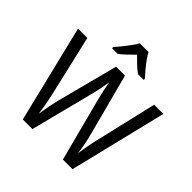

<svg xmlns="http://www.w3.org/2000/svg" viewBox="-237 -1187 1327 1327"><g transform="rotate(45 426.5 -523.0)"><path d="M843 -765 669 -51H575L454 -514Q445 -548 436.5 -588Q428 -628 424 -655Q421 -634 413.5 -594Q406 -554 395 -513L277 -51H183L9 -765H100L202 -328Q224 -230 233 -155Q239 -196 248 -242Q257 -288 268 -331L381 -765H468L583 -329Q595 -285 604 -240.5Q613 -196 618 -155Q623 -196 631.5 -240.5Q640 -285 651 -329L753 -765ZM468 -995Q479 -973 499 -945.5Q519 -918 541 -892Q563 -866 581 -846V-835H525Q501 -852 475.5 -876Q450 -900 425 -926Q399 -900 374 -876Q349 -852 326 -835H271V-846Q289 -867 310.5 -893.5Q332 -920 351.5 -946.5Q371 -973 383 -995Z"/></g></svg>

Font: Noto Sans Tamil UI SemiCondensed
Style: Regular
Weight: 400
Width: 4
Designer: Jelle Bosma - Monotype Design Team
Foundry: Monotype Imaging Inc.
Version: Version 2.004; ttfautohint (v1.8.4.7-5d5b)